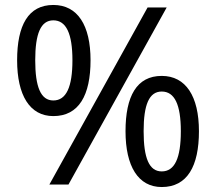

<svg xmlns="http://www.w3.org/2000/svg" viewBox="-20 -744 871 774"><path d="M195 -724C94 -724 49 -642 49 -501C49 -360 100 -276 195 -276C298 -276 345 -360 345 -501C345 -642 293 -724 195 -724ZM652 -714H575L179 0H256ZM195 -662C247 -662 272 -608 272 -501C272 -393 247 -339 195 -339C144 -339 122 -394 122 -501C122 -608 144 -662 195 -662ZM632 -438C531 -438 486 -356 486 -215C486 -74 537 10 632 10C735 10 782 -74 782 -215C782 -356 729 -438 632 -438ZM632 -375C684 -375 709 -322 709 -215C709 -106 684 -53 632 -53C581 -53 559 -107 559 -215C559 -322 581 -375 632 -375Z"/></svg>

Font: Noto Sans Kayah Li
Style: Regular
Weight: 400
Designer: Monotype Design Team, Sérgio Martins
Foundry: Monotype Imaging Inc.
Version: Version 2.002